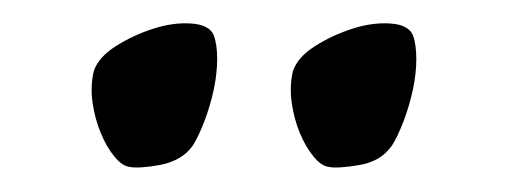

<svg xmlns="http://www.w3.org/2000/svg" viewBox="-20 -756 426 161"><path d="M159.2 -726.6Q162.1 -718.8 162.1 -706.5Q162.1 -694.3 159.2 -680.7Q156.2 -667 151.4 -654.3Q146.5 -641.6 141.6 -633.8Q136.7 -627 129.4 -623Q122.1 -619.1 114.3 -617.7Q106.4 -616.2 99.1 -615.7Q91.8 -615.2 87.9 -616.2Q82 -617.2 75.7 -625Q69.3 -632.8 64.5 -644.5Q59.6 -656.2 57.6 -669.9Q55.7 -683.6 58.6 -696.3Q62.5 -708 77.1 -717.3Q91.8 -726.6 108.4 -731.9Q125 -737.3 140.1 -736.3Q155.3 -735.4 159.2 -726.6ZM326.2 -726.6Q329.1 -718.8 329.1 -706.5Q329.1 -694.3 326.2 -680.7Q323.2 -667 318.4 -654.3Q313.5 -641.6 308.6 -633.8Q303.7 -627 296.9 -623Q290 -619.1 281.7 -617.7Q273.4 -616.2 266.1 -615.7Q258.8 -615.2 254.9 -616.2Q249 -617.2 242.7 -625Q236.3 -632.8 231.4 -644.5Q226.6 -656.2 224.6 -669.9Q222.7 -683.6 225.6 -696.3Q229.5 -708 244.1 -717.3Q258.8 -726.6 275.4 -731.9Q292 -737.3 307.1 -736.3Q322.3 -735.4 326.2 -726.6Z"/></svg>

Font: Jolly Lodger
Style: Regular
Weight: 400
Designer: Stuart Sandler
Foundry: Font Diner, Inc
Version: Version 1.000